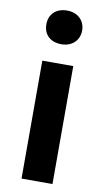

<svg xmlns="http://www.w3.org/2000/svg" viewBox="-91 -854 487 898"><g transform="rotate(10 152.0 -405.5)"><path d="M226 -280V-560H79V0H152H226ZM214 -789C199 -803 178 -811 153 -811C101 -811 68 -779 68 -731C68 -682 101 -651 153 -651C178 -651 199 -659 214 -673C229 -687 238 -707 238 -731C238 -755 229 -775 214 -789Z"/></g></svg>

Font: GenSekiGothic2 TW B
Style: Regular
Weight: 700
Version: Version 2.100;PS 2.1;hotconv 16.6.51;makeotf.lib2.5.65220 DE